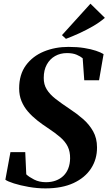

<svg xmlns="http://www.w3.org/2000/svg" viewBox="-20 -1007 587 1038"><path d="M225.5 11.5Q181 11.5 135.2 3.5Q89.5 -4.5 55 -15.5Q20.5 -26.5 9 -35.5L36.5 -184.5H116.5L122 -64.5Q136.5 -50.5 164.5 -36.2Q192.5 -22 228.5 -22Q258 -22 282 -31Q306 -40 323 -56.5Q340 -73 349.2 -96.8Q358.5 -120.5 359 -151Q359.5 -187 346.5 -214Q333.5 -241 306.5 -264.5Q279.5 -288 238.5 -315Q208.5 -334.5 180.8 -356.5Q153 -378.5 131 -404Q109 -429.5 96.2 -460.5Q83.5 -491.5 83.5 -529Q83.5 -604 120 -653.8Q156.5 -703.5 217.2 -728.5Q278 -753.5 350 -753.5Q397.5 -753.5 435 -747.5Q472.5 -741.5 499 -732.5Q525.5 -723.5 540 -714.5L515.5 -573H435.5L427 -692Q415.5 -702 394.5 -711Q373.5 -720 342 -720Q306 -720 277.8 -704Q249.5 -688 233 -658Q216.5 -628 216.5 -586Q216 -550.5 232.8 -523.5Q249.5 -496.5 281 -472Q312.5 -447.5 355.5 -419Q394.5 -393.5 428.5 -364Q462.5 -334.5 483.5 -297Q504.5 -259.5 504.5 -210.5Q505 -146.5 472.2 -96.2Q439.5 -46 377.2 -17.2Q315 11.5 225.5 11.5ZM336.5 -797 315 -817 469 -987 547 -910.5Q518.5 -886 482.5 -865.2Q446.5 -844.5 408.8 -827.2Q371 -810 336.5 -797Z"/></svg>

Font: Merriweather 120pt
Style: Bold Italic
Weight: 700
Italic angle: -7.8°
Version: Version 2.101